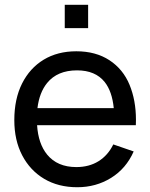

<svg xmlns="http://www.w3.org/2000/svg" viewBox="-20 -770 630 805"><path d="M251.5 -652V-750H349.5V-652ZM304 15Q224.5 15 165.2 -20.2Q106 -55.5 73 -118.8Q40 -182 40 -266.5Q40 -355 72.5 -419.8Q105 -484.5 163.2 -519.8Q221.5 -555 300 -555Q381.5 -555 438.8 -517.5Q496 -480 523 -414.8Q550 -349.5 550 -268Q550 -256.5 549.5 -245H135.5Q140.5 -167.5 177.5 -122Q220.5 -69.5 300 -69.5Q353.5 -69.5 393 -94Q432.5 -118.5 455 -164.5L540.5 -135Q509 -63.5 445.8 -24.2Q382.5 15 304 15ZM457 -316.5Q450 -387 419 -426Q380 -475 303 -475Q220.5 -475 177.5 -422Q145 -382 137 -316.5Z"/></svg>

Font: Cns Manrope Med
Style: Regular
Weight: 500
Designer: Mikhail Sharanda
Foundry: Mikhail Sharanda
Version: Version 4.504